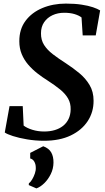

<svg xmlns="http://www.w3.org/2000/svg" viewBox="-20 -772 582 1068"><path d="M225 11Q176 11 130.5 3.2Q85 -4.5 51.8 -15.2Q18.5 -26 6.5 -35L33 -181.5H106.5L111.5 -73.5Q129.5 -59.5 160.2 -50Q191 -40.5 225.5 -40.5Q258 -40.5 284.8 -48.5Q311.5 -56.5 331 -72Q350.5 -87.5 361.5 -110.5Q372.5 -133.5 373 -163Q374 -197 358.8 -223.8Q343.5 -250.5 314.8 -274Q286 -297.5 246.5 -323Q216 -342 187.8 -364Q159.5 -386 136.8 -412.5Q114 -439 100.8 -471Q87.5 -503 87.5 -542Q87 -609 121.8 -655.8Q156.5 -702.5 215.5 -727.2Q274.5 -752 346.5 -752Q396 -752 433.5 -746.2Q471 -740.5 496.8 -731.8Q522.5 -723 537 -714L512.5 -575H440L433.5 -675Q418.5 -686.5 394 -693.8Q369.5 -701 337 -701Q301.5 -701 272.2 -687.5Q243 -674 225.5 -648.5Q208 -623 208 -587Q207.5 -550 225 -522.2Q242.5 -494.5 273.8 -470.5Q305 -446.5 346.5 -420Q385.5 -394.5 420.8 -365.5Q456 -336.5 478.2 -299.2Q500.5 -262 500.5 -212Q501 -149 468 -98.5Q435 -48 373.5 -18.5Q312 11 225 11ZM140 257.5 140.5 248Q150.5 240.5 159.2 225.5Q168 210.5 174 193Q180 175.5 179 160Q179 142 171 127.5Q163 113 148 109.5V78.5L220.5 41.5Q252 53 265 76Q278 99 277.5 133Q277 167 262.2 196.8Q247.5 226.5 225.8 247.5Q204 268.5 182.5 276Z"/></svg>

Font: Merriweather 36pt SemiBold
Style: Italic
Weight: 600
Italic angle: -7.8°
Version: Version 2.101